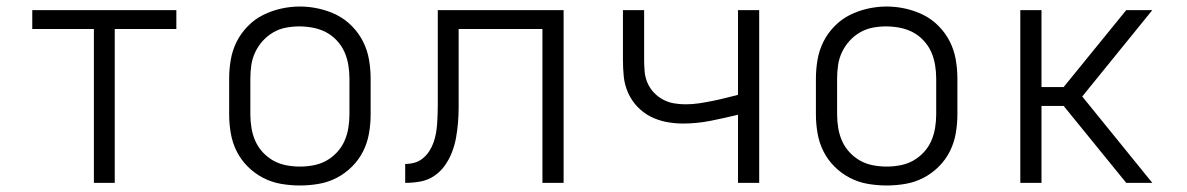

<svg xmlns="http://www.w3.org/2000/svg" viewBox="-20 -561 3640 589"><path d="M268 0V-472H79V-530H521V-472H332V0Z M900 8Q871 8 842 3Q813 -2 787 -15.5Q761 -29 740 -50Q719 -71 706 -97Q693 -123 688 -152Q683 -181 683 -210V-320Q683 -349 688 -378Q693 -407 706 -433Q719 -459 740 -480.5Q761 -502 787 -515Q813 -528 842 -534.5Q871 -541 900 -541Q929 -541 958 -534.5Q987 -528 1013 -515Q1039 -502 1060 -480.5Q1081 -459 1094 -433Q1107 -407 1112 -378Q1117 -349 1117 -320V-210Q1117 -181 1112 -152Q1107 -123 1094 -97Q1081 -71 1060 -50Q1039 -29 1013 -15.5Q987 -2 958 3Q929 8 900 8ZM900 -50Q921 -50 942 -54Q963 -58 981 -68Q999 -78 1013.5 -93.5Q1028 -109 1036.5 -128Q1045 -147 1048.5 -168Q1052 -189 1052 -210V-320Q1052 -341 1048.5 -362Q1045 -383 1036.5 -402Q1028 -421 1013 -437Q998 -453 979.5 -462.5Q961 -472 940 -476Q919 -480 898 -480Q877 -480 856.5 -476Q836 -472 818 -461.5Q800 -451 786 -435.5Q772 -420 763 -401Q754 -382 751 -361.5Q748 -341 748 -320V-210Q748 -189 751.5 -168Q755 -147 763.5 -128Q772 -109 786.5 -93.5Q801 -78 819 -68Q837 -58 858 -54Q879 -50 900 -50Z M1223 0V-58Q1238 -58 1252 -62Q1266 -66 1277.5 -75.5Q1289 -85 1297 -97.5Q1305 -110 1310 -124Q1315 -138 1317.5 -152.5Q1320 -167 1321 -181.5Q1322 -196 1322.5 -211Q1323 -226 1323 -241Q1323 -251 1323 -262Q1323 -273 1323 -283V-530H1709V0H1644V-472H1387V-283Q1387 -282 1387 -282Q1387 -282 1387 -281V-277Q1387 -254 1387 -231Q1387 -208 1385 -184.5Q1383 -161 1379 -138.5Q1375 -116 1366.5 -94Q1358 -72 1344.5 -53Q1331 -34 1311.5 -21Q1292 -8 1269 -4Q1246 0 1223 0Z M2244 0V-209Q2203 -199 2160.5 -190.5Q2118 -182 2075 -182Q2049 -182 2023.5 -187Q1998 -192 1975.5 -203.5Q1953 -215 1935 -234Q1917 -253 1906.5 -277Q1896 -301 1893.5 -326.5Q1891 -352 1891 -378V-530H1956V-378Q1956 -360 1957.5 -342Q1959 -324 1966 -307.5Q1973 -291 1985.5 -277.5Q1998 -264 2014 -255.5Q2030 -247 2047.5 -244Q2065 -241 2083 -241Q2104 -241 2124 -244Q2144 -247 2164 -251Q2184 -255 2204 -260Q2224 -265 2244 -270V-530H2309V0Z M2700 8Q2671 8 2642 3Q2613 -2 2587 -15.5Q2561 -29 2540 -50Q2519 -71 2506 -97Q2493 -123 2488 -152Q2483 -181 2483 -210V-320Q2483 -349 2488 -378Q2493 -407 2506 -433Q2519 -459 2540 -480.5Q2561 -502 2587 -515Q2613 -528 2642 -534.5Q2671 -541 2700 -541Q2729 -541 2758 -534.5Q2787 -528 2813 -515Q2839 -502 2860 -480.5Q2881 -459 2894 -433Q2907 -407 2912 -378Q2917 -349 2917 -320V-210Q2917 -181 2912 -152Q2907 -123 2894 -97Q2881 -71 2860 -50Q2839 -29 2813 -15.5Q2787 -2 2758 3Q2729 8 2700 8ZM2700 -50Q2721 -50 2742 -54Q2763 -58 2781 -68Q2799 -78 2813.5 -93.5Q2828 -109 2836.5 -128Q2845 -147 2848.5 -168Q2852 -189 2852 -210V-320Q2852 -341 2848.5 -362Q2845 -383 2836.5 -402Q2828 -421 2813 -437Q2798 -453 2779.5 -462.5Q2761 -472 2740 -476Q2719 -480 2698 -480Q2677 -480 2656.5 -476Q2636 -472 2618 -461.5Q2600 -451 2586 -435.5Q2572 -420 2563 -401Q2554 -382 2551 -361.5Q2548 -341 2548 -320V-210Q2548 -189 2551.5 -168Q2555 -147 2563.5 -128Q2572 -109 2586.5 -93.5Q2601 -78 2619 -68Q2637 -58 2658 -54Q2679 -50 2700 -50Z M3110 0V-530H3175V-294H3243L3435 -530H3515L3300 -265L3515 0H3435L3243 -236H3175V0Z"/></svg>

Font: Iosevka Curly Light Extended
Style: Regular
Weight: 300
Width: 7
Monospace: yes
Designer: Belleve Invis
Foundry: Belleve Invis
Version: Version 11.1.0; ttfautohint (v1.8.3)